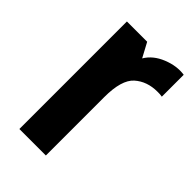

<svg xmlns="http://www.w3.org/2000/svg" viewBox="-175 -620 686 686"><g transform="rotate(45 168.0 -277.0)"><path d="M57.8 0H191.6V-295Q191.6 -382.2 225.9 -412.7Q260.2 -443.2 312.8 -443.2Q318.4 -443.2 324.4 -443Q330.4 -442.8 336 -441.6V-552.2Q296.6 -558 253.4 -540.6Q210.2 -523.2 189.6 -488.6L160.2 -543.4H57.8Z"/></g></svg>

Font: Secuela Light
Style: Regular
Weight: 300
Designer: Fernando Haro
Foundry: deFharo
Version: Version 1.708